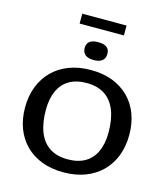

<svg xmlns="http://www.w3.org/2000/svg" viewBox="-150 -1188 1150 1315"><g transform="rotate(15 425.0 -530.5)"><path d="M427.5 -715Q512.5 -715 580.2 -689Q648 -663 696 -615Q744 -567 769 -500.5Q794 -434 794 -353Q794 -271 768.2 -204.2Q742.5 -137.5 694 -89.2Q645.5 -41 576.8 -15Q508 11 422.5 11Q337.5 11 269.5 -15Q201.5 -41 153.8 -89Q106 -137 80.8 -203.5Q55.5 -270 55.5 -351Q55.5 -433 81.5 -499.8Q107.5 -566.5 156 -614.8Q204.5 -663 273 -689Q341.5 -715 427.5 -715ZM428.5 -82.5Q502 -82.5 551.8 -111.8Q601.5 -141 627 -197Q652.5 -253 652.5 -332.5Q652.5 -425.5 626.5 -490Q600.5 -554.5 549.2 -588Q498 -621.5 421.5 -621.5Q348 -621.5 298.2 -592.2Q248.5 -563 223 -507.2Q197.5 -451.5 197.5 -371.5Q197.5 -279 223.2 -214.2Q249 -149.5 300.5 -116Q352 -82.5 428.5 -82.5ZM425 -785.5Q384.5 -785.5 364.5 -802.2Q344.5 -819 344.5 -850Q344.5 -881.5 364.5 -896.8Q384.5 -912 425 -912Q465.5 -912 485.5 -896.8Q505.5 -881.5 505.5 -850Q505.5 -819 485.5 -802.2Q465.5 -785.5 425 -785.5ZM268 -1002V-1072H582V-1002Z"/></g></svg>

Font: Newsreader 7pt Medium
Style: Regular
Weight: 500
Designer: Hugues Gentile
Foundry: Production Type
Version: Version 1.003